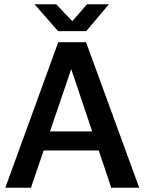

<svg xmlns="http://www.w3.org/2000/svg" viewBox="-20 -886 685 906"><path d="M5 0H126L186 -176H446L505 0H637L386 -687H255ZM254 -739H387L494 -866H391L321 -786L245 -866H143ZM216 -266 316 -560 415 -266Z"/></svg>

Font: Ronzino Medium
Style: Regular
Weight: 500
Designer: Nunzio Mazzaferro
Foundry: Collletttivo
Version: Version 1.000;Glyphs 3.3 (3337)